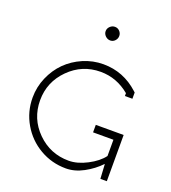

<svg xmlns="http://www.w3.org/2000/svg" viewBox="-122 -734 744 835"><g transform="rotate(20 250.0 -317.0)"><path d="M245.6 -589.6Q235.8 -599.1 235.8 -611.8Q235.8 -624.5 245.6 -633.8Q255.4 -643.1 268.1 -643.1Q280.8 -643.1 289.8 -633.8Q298.8 -624.5 298.8 -611.8Q298.8 -599.1 289.8 -589.6Q280.8 -580.1 268.1 -580.1Q255.4 -580.1 245.6 -589.6ZM276.9 -438Q191.9 -438 131.3 -377.4Q70.8 -316.9 70.8 -231.9Q70.8 -146.5 131.1 -86.7Q191.4 -26.9 276.9 -26.9Q316.9 -26.9 361.8 -50.3Q406.7 -73.7 429.2 -104V-179.2H335V-213.9H463.9V0H434.1L430.2 -66.9H429.2Q398.9 -35.2 358.2 -13.2Q317.4 8.8 276.9 8.8Q211.4 8.8 156 -23.4Q100.6 -55.7 68.4 -111.1Q36.1 -166.5 36.1 -231.9Q36.1 -280.8 55.4 -325.4Q74.7 -370.1 106.9 -402.3Q139.2 -434.6 183.8 -453.9Q228.5 -473.1 276.9 -473.1Q369.6 -473.1 439.9 -409.2L445.8 -403.8V-375H411.1V-388.2Q351.1 -438 276.9 -438Z"/></g></svg>

Font: RawengulkPcs
Style: Regular
Weight: 400
Version: Version 0.92